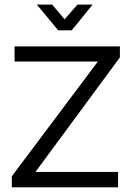

<svg xmlns="http://www.w3.org/2000/svg" viewBox="-20 -797 562 817"><path d="M30.3 0Q142.6 0 482.4 0Q482.4 -16.6 482.4 -65.4Q394.5 -65.4 130.9 -65.4Q220.7 -186.5 490.2 -552.7Q490.2 -564.5 490.2 -599.6Q377.9 -599.6 42 -599.6Q42 -584 42 -535.2Q130.9 -535.2 396.5 -535.2Q304.7 -413.1 30.3 -46.9Q30.3 -35.2 30.3 0ZM202.1 -777.3Q185.5 -777.3 136.7 -777.3Q160.2 -750 227.5 -668Q242.2 -668 285.2 -668Q307.6 -695.3 374 -777.3Q358.4 -777.3 309.6 -777.3Q295.9 -761.7 254.9 -714.8Q242.2 -730.5 202.1 -777.3Z"/></svg>

Font: TextaAlt
Style: Regular
Weight: 400
Designer: Daniel Hernandez & Miguel Hernandez
Version: Version 1.005;com.myfonts.easy.latinotype.texta.alt-regular.